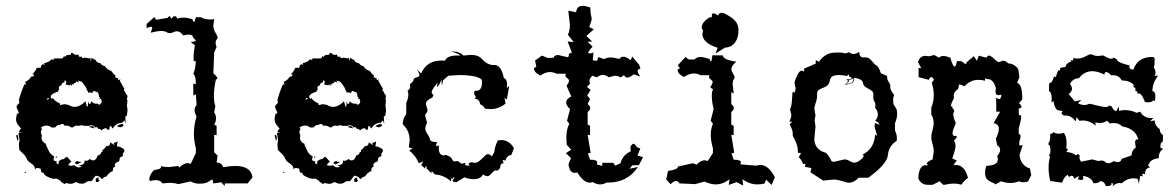

<svg xmlns="http://www.w3.org/2000/svg" viewBox="-20 -629 4039 660"><path d="M202.6 4.4 189 -4.9Q188 -9.3 186 -9.3L184.1 -8.8Q179.2 -15.1 170.9 -15.1L164.1 -14.2Q146 -18.1 133.3 -27.8Q130.9 -36.1 125 -36.1L122.6 -35.6L119.6 -49.3L108.9 -51.8Q103 -51.8 100.6 -46.4Q99.6 -55.2 95.9 -59.6Q92.3 -64 87.6 -67.1Q83 -70.3 78.6 -73.7Q74.2 -77.1 71.8 -83.5Q69.3 -89.8 65.2 -94.7Q61 -99.6 56.9 -103.5Q52.7 -107.4 49.6 -110.4Q46.4 -113.3 46.4 -115.2L44.9 -133.3L47.4 -147.9L43.5 -169.4L44.9 -172.4L56.2 -173.3L44.9 -174.8Q48.3 -185.5 52.7 -185.5Q50.3 -189.9 47.4 -193.1Q44.4 -196.3 41.7 -200Q39.1 -203.6 37.1 -208.5Q35.2 -213.4 35.2 -220.7L38.1 -237.8Q44.4 -237.8 44.4 -241.7Q44.4 -244.6 40.8 -250.7Q37.1 -256.8 37.1 -261.2Q37.1 -267.1 41.7 -270.3Q46.4 -273.4 46.4 -278.8L44.9 -284.7Q51.8 -312 64.5 -340.3L67.4 -336.9L68.8 -339.8L66.4 -347.7Q79.1 -352.1 87.9 -366.2H94.2L97.2 -372.6L95.7 -374L89.8 -372.1Q102.5 -384.8 106.4 -396H119.6Q121.1 -399.9 122.3 -403.8Q123.5 -407.7 127.9 -407.7L133.3 -406.7L131.8 -412.1Q147.5 -414.1 157.2 -425.3L164.1 -422.9L165.5 -428.2H194.8L200.2 -436L204.1 -433.6L208 -439L224.1 -441.4V-446.8L229.5 -447.3Q234.9 -440.4 242.2 -440.4L249.5 -441.4L252.4 -433.6L260.3 -434.6L263.2 -429.2L272.9 -430.7L287.1 -428.2L291 -430.7L291.5 -417.5L295.4 -430.7Q300.8 -425.3 308.6 -422.9Q313 -412.6 324.7 -412.1Q330.1 -403.3 340.8 -401.4Q348.1 -389.2 362.3 -385.3L372.1 -373Q377 -371.6 377 -368.2L375.5 -363.8L386.2 -359.9L385.7 -356.9Q385.7 -354 388.2 -354L394.5 -356L391.6 -351.6L407.7 -323.7L405.3 -318.4L409.2 -315.4Q411.6 -307.6 418.5 -299.3L416.5 -289.6L418.5 -278.3L416 -276.9L418 -272.5L416 -268.6L418.5 -251.5L416 -231.4L410.6 -228.5L412.1 -202.6L407.7 -215.3L399.9 -207Q378.9 -206.5 367.7 -187Q361.8 -196.3 358.9 -196.3Q356.4 -196.3 356.4 -184.6L349.6 -181.6Q349.6 -188 342.8 -188Q335.9 -188 328.6 -180.2Q326.2 -186 320.3 -186L317.9 -185.5Q315.9 -191.9 311.5 -191.9L307.1 -190.9Q301.3 -198.7 293.5 -198.7L284.7 -196.3H270L261.2 -198.7L251 -196.3L245.1 -197.3Q237.3 -197.3 229.5 -190.9H225.6Q216.3 -197.3 208 -197.3L202.6 -196.3Q198.7 -203.1 193.8 -203.1L183.6 -199.2Q174.8 -199.2 169.4 -190.9H157.2Q149.4 -197.3 139.6 -197.3Q130.4 -197.3 121.1 -190.9L124 -184.6Q120.6 -179.7 120.6 -174.8Q120.6 -168.9 124 -164.1L122.6 -155.8Q122.6 -141.1 140.1 -133.3L137.2 -132.3Q141.1 -125.5 143.3 -119.9Q145.5 -114.3 148.2 -109.1Q150.9 -104 155 -99.6Q159.2 -95.2 166.5 -90.8L164.1 -81.5Q164.1 -74.7 174.8 -74.7L174.3 -70.3Q174.3 -65.4 177.2 -65.4L180.2 -66.4L181.6 -61V-73.2Q188 -82.5 202.6 -82.5L200.2 -85.4Q206.1 -86.4 209.5 -90.8L225.6 -73.2Q216.3 -66.9 214.8 -61L225.1 -59.1L236.3 -61Q242.2 -53.7 251.5 -53.7L261.7 -55.7L250.5 -60.5Q270.5 -62 270.5 -73.2L270 -77.1L275.9 -76.2Q282.7 -76.2 288.6 -82.5Q294.9 -77.6 300.3 -77.6Q310.1 -77.6 315.9 -94.2Q327.1 -98.1 327.1 -103L326.7 -105Q332.5 -105.5 332.5 -109.9L332 -112.8Q339.4 -117.2 345.2 -126.5Q358.9 -126.5 358.9 -139.6L374 -129.9L370.6 -136.7L384.3 -142.6L381.8 -125L385.3 -125.5Q389.6 -125.5 397.5 -121.6Q407.7 -116.7 407.7 -111.3Q407.7 -107.4 404.8 -104.5Q401.9 -101.6 401.9 -97.7L402.8 -92.8L392.1 -87.4L389.6 -74.2Q374.5 -70.3 374.5 -61.5L376 -55.7Q368.2 -54.2 368.2 -46.9L367.7 -41Q355 -36.6 346.2 -22.5Q337.4 -21.5 332.5 -14.2H328.6Q322.3 -24.9 308.6 -24.9Q306.6 -22.9 304.7 -20Q295.9 -5.9 292 -5.9L285.6 -6.3Q280.3 -6.3 275.1 -2Q270 2.4 261.7 2.4L253.9 2L240.2 -3.4Q232.4 2.9 221.2 2.9L205.6 0ZM278.8 -261.7 281.7 -264.2 283.2 -280.8Q285.6 -271 288.1 -271Q291 -271 293.9 -280.8Q301.3 -272.5 310.5 -272.5L315.4 -272.9L320.8 -268.6Q329.6 -272.9 329.6 -279.8Q329.6 -285.2 326.2 -290L320.8 -288.6L324.2 -294.4L320.3 -295.9Q319.8 -303.7 318.6 -307.1Q317.4 -310.5 315.4 -311.8Q313.5 -313 310.5 -313.5Q307.6 -314 303.2 -316.9Q298.3 -314.5 297.9 -309.1Q294.4 -311 285.2 -311.5L282.7 -309.6L281.7 -315.9Q278.3 -318.4 278.1 -321.5Q277.8 -324.7 274.7 -329.8Q271.5 -335 267.6 -340.1Q263.7 -345.2 259.3 -349.1L247.1 -351.6L252.4 -344.2L241.7 -349.1L239.3 -343.8Q233.4 -343.8 231.9 -337.9L229 -339.8Q226.6 -339.8 226.6 -332Q224.6 -338.4 222.7 -338.4Q220.7 -338.4 220.2 -335.4L205.6 -338.4L208 -346.2Q208 -351.1 201.7 -353V-346.2Q190.9 -344.2 190.9 -335.4Q182.1 -334 182.1 -326.2L184.1 -321.3Q180.2 -320.3 180.2 -314.5Q154.3 -306.2 154.3 -296.4Q154.3 -292 158.7 -288.6L161.1 -292.5Q171.4 -278.3 184.6 -274.9L187.5 -267.6L200.7 -271L214.8 -268.6Q226.1 -261.7 236.3 -261.7Q254.9 -261.7 273.9 -280.8ZM141.1 -286.1 149.9 -289.1 144 -293ZM392.6 -191.4Q387.7 -191.4 382.3 -195.3Q387.2 -201.2 400.9 -203.1L405.3 -198.2Q399.4 -191.4 392.6 -191.4ZM305.2 -187.5 286.1 -192.4Q291 -195.8 295.4 -195.8Q301.3 -195.8 305.2 -187.5ZM41 -145.5Q39.1 -145.5 36.6 -159.2L34.7 -162.6L39.1 -165.5Q41 -165.5 42.5 -157.7L43 -151.9Q43 -147.9 41 -145.5ZM170.9 -86.4 173.3 -93.3 175.8 -87.9ZM244.6 -64Q237.8 -66.4 237.8 -69.3Q237.8 -72.3 247.6 -76.2L250 -72.8H259.3Q259.3 -70.3 244.6 -64ZM67.4 -33.7 63.5 -37.1 69.3 -38.6ZM316.9 -3.4H310.1L308.6 -13.2L315.4 -18.6H319.3L318.4 -14.6Q318.4 -11.2 322.3 -8.8Z M752 10.3 740.7 -2.4 713.4 1.5 710.4 -12.7 690.4 -1Q680.2 2.4 665.5 2.4Q647.9 2.4 635.7 -5.4L592.8 3.9Q578.6 -0.5 562 -0.5L538.6 1.5Q531.2 -9.8 516.1 -9.8Q504.4 -9.8 497.1 -6.3L492.7 -12.2Q495.1 -30.3 509.8 -44.9Q533.7 -46.4 533.7 -55.7L533.2 -58.1Q543.5 -54.7 561 -54.7L592.8 -58.6L596.7 -53.2Q611.8 -68.4 625.5 -68.4L635.7 -65.9L653.3 -103V-119.1Q646.5 -146.5 646.5 -167.5Q646.5 -200.7 655.8 -228.5Q648.9 -241.2 648.9 -251Q648.9 -259.8 655.8 -268.1L653.3 -305.2L644.5 -300.3V-341.8L653.3 -339.8Q653.3 -369.1 644.5 -374.5Q651.9 -392.6 653.3 -418.9L646 -418.5L645.5 -431.2Q645.5 -450.7 649.9 -473.6L635.3 -484.9Q652.8 -485.4 652.8 -489.7Q652.8 -490.7 647.2 -496.3Q641.6 -502 641.6 -507.3Q634.3 -510.3 626.5 -510.3L609.9 -507.3Q599.6 -521.5 588.4 -521.5Q582 -521.5 575.9 -518.3Q569.8 -515.1 564 -515.1Q557.1 -515.1 551.5 -518.8Q545.9 -522.5 534.2 -522.5Q520.5 -522.5 498 -516.6L503.4 -531.7Q503.4 -537.1 498 -537.1L483.9 -532.7V-546.4L510.3 -570.3L516.6 -561L555.7 -567.4L562.5 -574.2L569.8 -564.9L576.2 -572.8H585L589.8 -564.9Q597.2 -568.4 611.8 -568.4Q622.6 -568.4 641.6 -563Q643.6 -553.7 647 -553.7Q649.4 -553.7 653.3 -569.8H670.4Q684.1 -562 703.1 -562L716.3 -563L713.4 -542Q713.4 -528.8 720.7 -516.6Q728 -504.4 728 -500Q728 -495.6 724.6 -492.7Q721.2 -489.7 721.2 -482.9Q721.2 -474.1 724.6 -467.8L716.3 -449.2L713.4 -377Q727.1 -365.2 727.1 -359.9Q727.1 -356.4 722.2 -356Q715.3 -324.7 715.3 -301.3Q715.3 -277.3 720.2 -264.6L716.3 -242.2Q722.7 -232.9 722.7 -222.2Q722.7 -211.4 716.3 -200.7L724.6 -196.8V-164.1L716.3 -166V-105.5L728 -94.2L724.6 -70.3Q742.2 -70.3 747.6 -54.2Q771 -58.6 789.1 -58.6Q842.3 -58.6 848.1 -19.5L831.1 1.5H753.4Z M1091.3 4.4 1077.6 -4.9Q1076.7 -9.3 1074.7 -9.3L1072.8 -8.8Q1067.9 -15.1 1059.6 -15.1L1052.7 -14.2Q1034.7 -18.1 1022 -27.8Q1019.5 -36.1 1013.7 -36.1L1011.2 -35.6L1008.3 -49.3L997.6 -51.8Q991.7 -51.8 989.3 -46.4Q988.3 -55.2 984.6 -59.6Q981 -64 976.3 -67.1Q971.7 -70.3 967.3 -73.7Q962.9 -77.1 960.4 -83.5Q958 -89.8 953.9 -94.7Q949.7 -99.6 945.6 -103.5Q941.4 -107.4 938.2 -110.4Q935.1 -113.3 935.1 -115.2L933.6 -133.3L936 -147.9L932.1 -169.4L933.6 -172.4L944.8 -173.3L933.6 -174.8Q937 -185.5 941.4 -185.5Q939 -189.9 936 -193.1Q933.1 -196.3 930.4 -200Q927.7 -203.6 925.8 -208.5Q923.8 -213.4 923.8 -220.7L926.8 -237.8Q933.1 -237.8 933.1 -241.7Q933.1 -244.6 929.4 -250.7Q925.8 -256.8 925.8 -261.2Q925.8 -267.1 930.4 -270.3Q935.1 -273.4 935.1 -278.8L933.6 -284.7Q940.4 -312 953.1 -340.3L956.1 -336.9L957.5 -339.8L955.1 -347.7Q967.8 -352.1 976.6 -366.2H982.9L985.8 -372.6L984.4 -374L978.5 -372.1Q991.2 -384.8 995.1 -396H1008.3Q1009.8 -399.9 1011 -403.8Q1012.2 -407.7 1016.6 -407.7L1022 -406.7L1020.5 -412.1Q1036.1 -414.1 1045.9 -425.3L1052.7 -422.9L1054.2 -428.2H1083.5L1088.9 -436L1092.8 -433.6L1096.7 -439L1112.8 -441.4V-446.8L1118.2 -447.3Q1123.5 -440.4 1130.9 -440.4L1138.2 -441.4L1141.1 -433.6L1148.9 -434.6L1151.9 -429.2L1161.6 -430.7L1175.8 -428.2L1179.7 -430.7L1180.2 -417.5L1184.1 -430.7Q1189.5 -425.3 1197.3 -422.9Q1201.7 -412.6 1213.4 -412.1Q1218.8 -403.3 1229.5 -401.4Q1236.8 -389.2 1251 -385.3L1260.7 -373Q1265.6 -371.6 1265.6 -368.2L1264.2 -363.8L1274.9 -359.9L1274.4 -356.9Q1274.4 -354 1276.9 -354L1283.2 -356L1280.3 -351.6L1296.4 -323.7L1293.9 -318.4L1297.9 -315.4Q1300.3 -307.6 1307.1 -299.3L1305.2 -289.6L1307.1 -278.3L1304.7 -276.9L1306.6 -272.5L1304.7 -268.6L1307.1 -251.5L1304.7 -231.4L1299.3 -228.5L1300.8 -202.6L1296.4 -215.3L1288.6 -207Q1267.6 -206.5 1256.3 -187Q1250.5 -196.3 1247.6 -196.3Q1245.1 -196.3 1245.1 -184.6L1238.3 -181.6Q1238.3 -188 1231.4 -188Q1224.6 -188 1217.3 -180.2Q1214.8 -186 1209 -186L1206.5 -185.5Q1204.6 -191.9 1200.2 -191.9L1195.8 -190.9Q1189.9 -198.7 1182.1 -198.7L1173.3 -196.3H1158.7L1149.9 -198.7L1139.6 -196.3L1133.8 -197.3Q1126 -197.3 1118.2 -190.9H1114.3Q1105 -197.3 1096.7 -197.3L1091.3 -196.3Q1087.4 -203.1 1082.5 -203.1L1072.3 -199.2Q1063.5 -199.2 1058.1 -190.9H1045.9Q1038.1 -197.3 1028.3 -197.3Q1019 -197.3 1009.8 -190.9L1012.7 -184.6Q1009.3 -179.7 1009.3 -174.8Q1009.3 -168.9 1012.7 -164.1L1011.2 -155.8Q1011.2 -141.1 1028.8 -133.3L1025.9 -132.3Q1029.8 -125.5 1032 -119.9Q1034.2 -114.3 1036.9 -109.1Q1039.6 -104 1043.7 -99.6Q1047.9 -95.2 1055.2 -90.8L1052.7 -81.5Q1052.7 -74.7 1063.5 -74.7L1063 -70.3Q1063 -65.4 1065.9 -65.4L1068.8 -66.4L1070.3 -61V-73.2Q1076.7 -82.5 1091.3 -82.5L1088.9 -85.4Q1094.7 -86.4 1098.1 -90.8L1114.3 -73.2Q1105 -66.9 1103.5 -61L1113.8 -59.1L1125 -61Q1130.9 -53.7 1140.1 -53.7L1150.4 -55.7L1139.2 -60.5Q1159.2 -62 1159.2 -73.2L1158.7 -77.1L1164.6 -76.2Q1171.4 -76.2 1177.2 -82.5Q1183.6 -77.6 1189 -77.6Q1198.7 -77.6 1204.6 -94.2Q1215.8 -98.1 1215.8 -103L1215.3 -105Q1221.2 -105.5 1221.2 -109.9L1220.7 -112.8Q1228 -117.2 1233.9 -126.5Q1247.6 -126.5 1247.6 -139.6L1262.7 -129.9L1259.3 -136.7L1272.9 -142.6L1270.5 -125L1273.9 -125.5Q1278.3 -125.5 1286.1 -121.6Q1296.4 -116.7 1296.4 -111.3Q1296.4 -107.4 1293.5 -104.5Q1290.5 -101.6 1290.5 -97.7L1291.5 -92.8L1280.8 -87.4L1278.3 -74.2Q1263.2 -70.3 1263.2 -61.5L1264.6 -55.7Q1256.8 -54.2 1256.8 -46.9L1256.3 -41Q1243.7 -36.6 1234.9 -22.5Q1226.1 -21.5 1221.2 -14.2H1217.3Q1210.9 -24.9 1197.3 -24.9Q1195.3 -22.9 1193.4 -20Q1184.6 -5.9 1180.7 -5.9L1174.3 -6.3Q1168.9 -6.3 1163.8 -2Q1158.7 2.4 1150.4 2.4L1142.6 2L1128.9 -3.4Q1121.1 2.9 1109.9 2.9L1094.2 0ZM1167.5 -261.7 1170.4 -264.2 1171.9 -280.8Q1174.3 -271 1176.8 -271Q1179.7 -271 1182.6 -280.8Q1189.9 -272.5 1199.2 -272.5L1204.1 -272.9L1209.5 -268.6Q1218.3 -272.9 1218.3 -279.8Q1218.3 -285.2 1214.8 -290L1209.5 -288.6L1212.9 -294.4L1209 -295.9Q1208.5 -303.7 1207.3 -307.1Q1206.1 -310.5 1204.1 -311.8Q1202.1 -313 1199.2 -313.5Q1196.3 -314 1191.9 -316.9Q1187 -314.5 1186.5 -309.1Q1183.1 -311 1173.8 -311.5L1171.4 -309.6L1170.4 -315.9Q1167 -318.4 1166.7 -321.5Q1166.5 -324.7 1163.3 -329.8Q1160.2 -335 1156.2 -340.1Q1152.3 -345.2 1147.9 -349.1L1135.7 -351.6L1141.1 -344.2L1130.4 -349.1L1127.9 -343.8Q1122.1 -343.8 1120.6 -337.9L1117.7 -339.8Q1115.2 -339.8 1115.2 -332Q1113.3 -338.4 1111.3 -338.4Q1109.4 -338.4 1108.9 -335.4L1094.2 -338.4L1096.7 -346.2Q1096.7 -351.1 1090.3 -353V-346.2Q1079.6 -344.2 1079.6 -335.4Q1070.8 -334 1070.8 -326.2L1072.8 -321.3Q1068.8 -320.3 1068.8 -314.5Q1043 -306.2 1043 -296.4Q1043 -292 1047.4 -288.6L1049.8 -292.5Q1060.1 -278.3 1073.2 -274.9L1076.2 -267.6L1089.4 -271L1103.5 -268.6Q1114.7 -261.7 1125 -261.7Q1143.6 -261.7 1162.6 -280.8ZM1029.8 -286.1 1038.6 -289.1 1032.7 -293ZM1281.2 -191.4Q1276.4 -191.4 1271 -195.3Q1275.9 -201.2 1289.6 -203.1L1293.9 -198.2Q1288.1 -191.4 1281.2 -191.4ZM1193.8 -187.5 1174.8 -192.4Q1179.7 -195.8 1184.1 -195.8Q1189.9 -195.8 1193.8 -187.5ZM929.7 -145.5Q927.7 -145.5 925.3 -159.2L923.3 -162.6L927.7 -165.5Q929.7 -165.5 931.2 -157.7L931.6 -151.9Q931.6 -147.9 929.7 -145.5ZM1059.6 -86.4 1062 -93.3 1064.5 -87.9ZM1133.3 -64Q1126.5 -66.4 1126.5 -69.3Q1126.5 -72.3 1136.2 -76.2L1138.7 -72.8H1147.9Q1147.9 -70.3 1133.3 -64ZM956.1 -33.7 952.1 -37.1 958 -38.6ZM1205.6 -3.4H1198.7L1197.3 -13.2L1204.1 -18.6H1208L1207 -14.6Q1207 -11.2 1210.9 -8.8Z M1548.3 -2.4Q1536.1 -2.9 1536.1 -8.3Q1536.1 -11.2 1542 -16.6Q1541.5 -21 1540.5 -21Q1540 -21 1539.6 -20Q1537.6 -16.1 1533.7 -13.2Q1532.2 -16.1 1531.2 -16.1Q1530.3 -16.1 1530.3 -12.2L1531.2 -4.9Q1505.4 -27.8 1474.6 -29.3L1464.4 -41L1462.9 -33.7L1446.3 -50.3V-59.6L1439.9 -50.8L1427.7 -62L1435.1 -74.2L1419.4 -67.9Q1410.6 -92.3 1386.7 -111.8L1398.4 -118.2L1385.3 -122.6L1388.2 -147Q1388.2 -179.7 1364.3 -201.7Q1364.3 -221.2 1376.5 -236.3V-274.9Q1383.8 -292.5 1383.8 -304.7Q1383.8 -311.5 1380.9 -316.9Q1390.1 -323.2 1390.1 -330.1L1388.7 -336.9Q1388.7 -339.8 1394.8 -344.5Q1400.9 -349.1 1401.4 -354.7Q1401.9 -360.4 1411.9 -363Q1421.9 -365.7 1421.9 -369.6Q1421.9 -377 1412.6 -390.6L1427.7 -376.5Q1446.8 -420.9 1497.1 -420.9L1509.3 -420.4Q1516.6 -436 1542 -438H1561.5Q1559.6 -443.8 1530.8 -452.1H1534.2Q1560.5 -452.1 1573.2 -438L1597.7 -440.4Q1624.5 -440.4 1637.2 -425.8Q1655.3 -405.3 1678.2 -405.3L1679.2 -405.8Q1703.1 -405.8 1711.9 -360.8Q1723.1 -356.9 1723.1 -338.4L1722.2 -326.2L1730.5 -334L1722.2 -286.1L1714.4 -293.5L1717.8 -272.9Q1694.8 -253.9 1664.6 -253.9L1646.5 -255.4Q1644 -265.1 1629.9 -271Q1629.9 -287.1 1610.4 -290.5L1616.2 -293.9L1609.4 -307.1L1611.8 -317.4L1616.7 -316.9Q1636.7 -316.9 1636.7 -345.2V-350.6Q1636.7 -361.3 1607.4 -367.2Q1584.5 -371.1 1561 -371.1L1521.5 -368.7L1503.4 -353.5L1499 -334.5L1497.1 -355.5Q1489.7 -332.5 1481.4 -329.6L1484.9 -344.7Q1463.9 -322.3 1463.9 -311Q1463.9 -305.7 1470.7 -303.2L1466.3 -293.9Q1443.8 -283.7 1443.8 -272L1449.7 -251Q1449.7 -244.1 1445.6 -240.5Q1441.4 -236.8 1441.4 -230L1448.2 -207.5Q1441.9 -195.3 1441.9 -186Q1441.9 -178.7 1449.5 -168Q1457 -157.2 1457.5 -151.4Q1458 -140.6 1482.9 -140.6L1478.5 -130.9Q1478.5 -127.4 1482.4 -127.4L1488.8 -128.9L1488.3 -120.1Q1488.3 -94.7 1506.8 -94.7L1510.7 -96.7Q1519 -94.7 1524.4 -91.6Q1529.8 -88.4 1532.2 -84.5Q1534.7 -80.6 1536.6 -77.4Q1538.6 -74.2 1541.5 -74.2Q1544.4 -74.2 1551.3 -75.2Q1554.7 -75.2 1556.6 -73.7Q1558.6 -72.3 1562 -69.3Q1565.4 -66.4 1568.8 -66.4L1581.1 -69.3L1578.6 -64Q1578.6 -59.6 1588.9 -59.6L1595.2 -60.1Q1590.8 -63 1590.8 -65.4Q1590.8 -69.3 1601.6 -71.3L1611.8 -69.3Q1619.1 -69.3 1625.5 -74Q1631.8 -78.6 1637.5 -84.2Q1643.1 -89.8 1647.9 -94.5Q1652.8 -99.1 1657.7 -99.1Q1664.1 -99.1 1670.4 -91.3L1679.2 -106Q1680.2 -124 1691.4 -146.5L1702.6 -147.5Q1731 -147.5 1746.6 -119.6L1737.8 -96.7Q1721.2 -93.8 1717.8 -77.1L1707.5 -79.1L1711.4 -67.9Q1699.2 -67.9 1699.2 -51.8L1691.4 -42.5L1685.5 -43.5Q1678.7 -43.5 1670.2 -33.4Q1661.6 -23.4 1655.8 -23.4Q1648.9 -23.4 1640.1 -29.3Q1631.8 -13.2 1609.9 -13.2Q1589.8 -13.2 1576.7 -19.5Z M2042.5 4.9Q2030.3 4.9 2018.1 -2.9L2008.3 -1Q1985.8 -1 1964.8 -36.1L1956.1 -34.7Q1937.5 -34.7 1934.1 -65.4L1942.9 -85.4L1925.3 -102.5L1943.4 -114.3L1928.2 -131.3L1926.8 -155.3Q1926.8 -184.6 1937 -203.6L1929.2 -213.9L1939.5 -253.9Q1926.3 -266.1 1926.3 -277.3Q1926.3 -289.1 1943.8 -297.4L1927.7 -333.5Q1936 -346.2 1936 -352.1Q1936 -356 1929.7 -360.6Q1923.3 -365.2 1923.3 -369.1L1925.3 -375.5H1893.6Q1881.8 -381.3 1870.6 -381.3Q1854 -381.3 1837.4 -369.1Q1815.9 -380.4 1815.9 -392.1L1816.4 -396L1823.7 -398.9L1819.3 -420.9L1842.8 -438L1862.8 -429.7L1883.3 -430.7Q1885.3 -439.9 1898.9 -439.9L1929.7 -432.6Q1935.5 -432.6 1935.5 -439.5L1935.1 -443.8L1945.8 -448.2L1931.2 -486.3L1952.1 -484.4L1932.1 -509.8Q1939 -522.5 1939 -543.9L1933.6 -592.3L1960.4 -586.9Q1962.4 -608.9 1982.9 -608.9Q1993.7 -608.9 2009.3 -603Q2009.3 -584.5 2011.5 -577.1Q2013.7 -569.8 2013.7 -563Q2013.7 -557.1 2005.4 -536.1L2021 -528.3L1995.6 -505.4L2015.6 -486.3L2000 -485.4L2017.1 -468.8Q2002.4 -453.1 2002.4 -448.2Q2002.4 -445.3 2006.8 -445.3Q2013.7 -445.3 2020 -448.7L2017.6 -421.9L2032.7 -419.9L2036.1 -433.1L2056.2 -425.8Q2066.9 -431.6 2080.6 -431.6Q2088.9 -431.6 2109.4 -426.3Q2114.3 -434.1 2122.6 -434.1Q2132.8 -434.1 2147.9 -421.9L2153.3 -434.6L2177.2 -406.2L2181.6 -392.6Q2171.9 -391.6 2171.9 -385.3Q2171.9 -377.9 2181.2 -365.7L2158.7 -373.5Q2144.5 -362.3 2135.7 -362.3Q2128.4 -362.3 2125.5 -371.1L2113.8 -362.8Q2103.5 -368.7 2092.8 -368.7L2072.8 -363.3Q2061.5 -371.6 2052.2 -371.6Q2043 -371.6 2031.7 -363.3L2016.1 -368.7Q2005.9 -358.9 2005.9 -350.1L2008.3 -341.3L1997.6 -330.6L2010.3 -319.8L1998.5 -300.8L2008.3 -288.6L2000 -271.5Q2008.8 -264.2 2008.8 -257.3Q2008.8 -250.5 2000 -244.1V-200.7L2008.3 -196.8V-164.1L2000 -166L2010.3 -104L2001 -101.6L2008.3 -80.1Q2033.2 -80.1 2033.2 -70.8L2031.2 -64L2050.3 -58.6V-69.3H2087.9L2095.2 -59.6L2112.8 -67.9Q2121.6 -98.1 2147.9 -108.4L2147.5 -124.5Q2152.3 -134.8 2157.7 -134.8Q2162.6 -134.8 2169.4 -123L2181.2 -118.7L2171.4 -94.7L2190.4 -88.4L2176.3 -61.5L2153.3 -60.5L2144 -48.8L2172.9 -55.2Q2137.7 -1.5 2070.8 -1.5H2064.9Q2054.2 4.9 2042.5 4.9Z M2534.7 8.8 2511.7 -2.9 2484.9 6.8 2487.8 -12.7Q2464.8 4.9 2439.5 4.9Q2423.8 4.9 2401.4 -4.9L2370.1 3.9L2315.9 1.5Q2310.5 -6.8 2303.7 -6.8Q2295.4 -6.8 2285.2 4.4L2270 -12.2L2276.4 -41.5Q2310.5 -45.9 2310.5 -56.6L2362.3 -67.9L2374 -63Q2389.2 -78.1 2402.8 -78.1L2413.1 -75.7L2430.7 -103V-119.1Q2423.3 -144.5 2423.3 -165.5Q2423.3 -186.5 2430.7 -203.6L2422.9 -213.9L2433.1 -253.9Q2426.8 -279.3 2426.8 -299.8Q2426.8 -314.5 2431.2 -321.8L2421.4 -328.6Q2429.7 -341.3 2429.7 -347.2Q2429.7 -351.1 2423.3 -355.7Q2417 -360.4 2417 -364.3L2418.9 -370.6H2387.2Q2377.4 -376.5 2366.2 -376.5Q2349.1 -376.5 2331.1 -364.3Q2309.6 -375.5 2309.6 -387.2L2310.1 -391.1L2317.4 -394L2310.1 -404.8L2336.4 -433.1L2346.7 -424.8L2367.2 -424.3Q2374.5 -433.1 2388.7 -433.1Q2397.5 -433.1 2418.9 -426.3Q2421.4 -418 2423.3 -418Q2426.8 -418 2428.7 -439L2464.8 -438.5Q2466.3 -422.9 2511.2 -417Q2494.1 -402.8 2494.1 -391.1Q2494.1 -385.7 2499.8 -376.2Q2505.4 -366.7 2505.4 -363.3Q2505.4 -360.8 2502 -355.7Q2498.5 -350.6 2498.5 -339.8L2502 -307.1L2493.7 -312.5V-271.5Q2502.4 -264.2 2502.4 -257.3Q2502.4 -250.5 2493.7 -244.1V-200.7L2502 -196.8V-164.1L2493.7 -166L2503.9 -104L2494.6 -101.6L2502 -80.1Q2526.9 -80.1 2526.9 -70.8L2524.9 -64L2579.1 -59.6L2593.3 -62Q2622.1 -62 2643.6 -19.5L2632.3 6.8L2613.3 -11.7L2608.4 1.5Q2598.6 4.9 2583.5 4.9Q2557.1 4.9 2532.2 -12.7ZM2439.5 -444.8 2446.8 -464.8Q2394.5 -481 2394.5 -512.7L2396.5 -525.9Q2392.1 -528.8 2392.1 -534.2Q2392.1 -547.4 2406.2 -560.1Q2417 -569.8 2421.9 -569.8L2424.3 -569.3Q2427.2 -569.3 2427.2 -574.2L2426.8 -578.1Q2426.8 -583 2432.6 -583Q2438 -583 2442.1 -579.6Q2446.3 -576.2 2447.3 -576.2Q2448.2 -576.2 2449.2 -577.6Q2452.6 -585 2460.4 -585L2466.8 -584.5Q2496.1 -570.3 2507.3 -557.1Q2518.6 -543.9 2518.6 -525.4Q2518.6 -500.5 2507.8 -484.4Q2495.1 -466.3 2472.2 -465.3Z M2897.9 -1Q2892.6 -1 2887.2 -2.7Q2881.8 -4.4 2875.5 -6.3Q2869.1 -8.3 2861.8 -10Q2854.5 -11.7 2845.2 -11.7L2809.6 -8.3L2765.6 -37.1L2769.5 -51.3L2746.6 -55.7L2748.5 -62.5Q2748.5 -65.9 2745.1 -65.9L2740.2 -64.9Q2737.3 -77.6 2725.6 -88.9L2733.9 -103L2722.7 -104Q2722.7 -120.1 2719.7 -129.9Q2715.3 -143.6 2707.5 -157.7Q2704.6 -162.6 2704.6 -167L2705.1 -170.9Q2705.1 -181.2 2694.3 -202.1L2703.1 -210L2693.4 -211.4Q2700.2 -224.1 2700.2 -233.9L2695.8 -252.9Q2695.8 -254.4 2696.8 -255.6Q2697.8 -256.8 2698.7 -260.3Q2699.7 -263.7 2700.9 -270.3Q2702.1 -276.9 2702.6 -289.6Q2703.6 -314 2706.1 -314L2710 -310.1Q2710.9 -310.1 2712.9 -314.9Q2714.8 -319.8 2714.8 -326.7L2710.9 -344.2Q2713.9 -357.9 2721.2 -372.1Q2728.5 -386.2 2736.3 -386.2Q2740.2 -386.2 2744.1 -382.3V-393.1L2784.2 -410.6V-422.4L2794.9 -416.5Q2814.5 -443.4 2839.8 -447.3L2859.4 -448.7Q2877.4 -448.7 2886.2 -445.3L2898.9 -449.7Q2905.3 -443.4 2914.1 -443.4Q2922.4 -443.4 2933.6 -450.7Q2933.6 -431.6 2947.8 -431.6L2952.6 -432.1Q2960.9 -432.1 2966.3 -429.2Q2973.1 -424.8 2982.9 -412.6Q2986.3 -407.7 2991.2 -404.8Q3001 -400.4 3007.8 -377.4L3029.3 -367.7Q3029.3 -354.5 3034.9 -347.4Q3040.5 -340.3 3040.5 -335L3040 -330.1Q3040 -319.3 3053.7 -302.7L3050.3 -291.5L3050.8 -272L3062.5 -252.4L3064 -238.8Q3064 -222.2 3056.6 -205.6V-180.2Q3063 -168 3063 -152.8L3062.5 -145Q3035.2 -127.4 3032.2 -96.2Q3029.3 -64.9 2964.8 -18.1H2931.6Q2916 -1 2897.9 -1ZM2916 -69.8Q2925.8 -69.8 2937.3 -78.9Q2948.7 -87.9 2948.7 -93.3Q2948.7 -96.2 2945.3 -98.1Q2984.9 -116.7 2988.3 -166.5L2995.6 -161.6L2986.3 -192.9L2987.3 -206.5L3003.4 -199.7Q2999 -210.4 2988.3 -213.4Q2997.6 -224.1 2997.6 -235.8Q2997.6 -247.6 2988.3 -258.3L2989.3 -267.1Q2989.3 -275.4 2985.6 -280.3Q2981.9 -285.2 2981.9 -294.9L2982.4 -304.7Q2982.4 -312 2977.3 -316.2Q2972.2 -320.3 2965.6 -323.7Q2959 -327.1 2953.4 -331.3Q2947.8 -335.4 2946.8 -343.3Q2944.8 -357.9 2916 -361.8L2916.5 -357.4Q2916.5 -338.4 2882.8 -338.4Q2894.5 -344.2 2894.5 -349.6Q2894.5 -353 2890.1 -356Q2907.2 -357.9 2908.2 -359.9Q2908.2 -362.8 2898.4 -366.7V-373.5L2890.6 -367.7Q2878.9 -371.1 2862.8 -371.1Q2835.9 -371.1 2833 -353.5Q2830.1 -339.4 2822.8 -334.2Q2815.4 -329.1 2807.9 -326.4Q2800.3 -323.7 2794.4 -319.8Q2788.6 -315.9 2788.6 -304.7L2789.1 -304.2Q2789.1 -290 2784.2 -276.1Q2779.3 -262.2 2779.3 -255.9L2783.2 -231.9L2780.3 -215.3L2783.2 -194.8L2779.3 -151.4Q2779.3 -123 2805.2 -108.4Q2816.9 -106 2822.5 -100.1Q2828.1 -94.2 2831.3 -88.1Q2834.5 -82 2837.2 -77.4Q2839.8 -72.8 2846.7 -72.8L2882.8 -81.1Q2891.1 -81.1 2900.9 -75.4Q2910.6 -69.8 2916 -69.8ZM2898.9 -341.3Q2914.1 -344.2 2914.1 -359.9Q2906.7 -355 2895 -354.5L2898.9 -352.1Q2896.5 -344.7 2889.2 -340.3Z M3223.1 6.8 3210 -5.9 3186 6.3H3169.4Q3147 6.3 3136.7 -15.1Q3138.2 -61.5 3163.1 -61.5L3166.5 -59.6L3169.4 -63.5L3165 -64.9Q3165 -73.2 3186 -81.1L3189.9 -110.8Q3189.9 -118.7 3185.5 -134Q3181.2 -149.4 3181.2 -156.7Q3181.2 -167.5 3185.3 -180.9Q3189.5 -194.3 3189.5 -205.6Q3189.5 -221.7 3181.2 -235.8V-258.8Q3189.9 -279.8 3189.9 -303.2Q3189.9 -319.8 3183.1 -344.7L3190.4 -355Q3185.5 -364.3 3181.2 -364.3Q3176.8 -364.3 3172.9 -354.5L3137.7 -363.8V-395.5L3147 -394.5L3135.7 -415Q3141.6 -437 3161.6 -437L3173.3 -435.5L3191.4 -439.9L3208 -430.7Q3212.9 -436.5 3223.1 -436.5Q3232.4 -436.5 3246.6 -430.7Q3255.4 -399.9 3261.7 -399.9Q3265.6 -399.9 3269.5 -418.9H3284.2L3300.3 -407.7L3303.2 -415.5L3327.6 -436L3337.9 -419.9L3344.7 -437.5L3371.1 -430.7Q3374.5 -438 3380.4 -438Q3385.3 -438 3397.2 -426.8Q3409.2 -415.5 3413.6 -415.5L3427.7 -420.4Q3436.5 -420.4 3445.8 -411.1Q3466.3 -410.2 3480 -392.1L3484.4 -364.3L3476.1 -344.2Q3494.1 -340.8 3494.1 -287.1L3482.9 -274.9Q3491.2 -266.6 3491.2 -262.2Q3491.2 -256.8 3481.9 -256.3L3482.4 -232.9L3485.8 -233.9Q3490.2 -233.9 3490.2 -225.6Q3490.2 -217.8 3481.9 -187V-168.5Q3488.3 -168 3488.3 -160.6Q3488.3 -154.3 3483.9 -142.6V-128.9L3495.6 -129.9L3484.4 -96.2Q3488.8 -59.6 3520.5 -49.8L3524.9 -26.9L3514.2 -5.9Q3507.8 -2.4 3498.5 -2.4Q3489.3 -2.4 3482.9 -5.9Q3468.8 0 3453.6 0Q3438 0 3421.4 -5.9L3400.4 5.4Q3400.4 2 3395 0Q3389.6 -2 3383.3 -5.1Q3377 -8.3 3371.6 -14.9Q3366.2 -21.5 3366.2 -34.7Q3366.2 -49.3 3371.1 -59.1Q3410.2 -60.1 3410.2 -81.5L3408.2 -92.8Q3418 -105.5 3418 -114.3Q3418 -123 3407.7 -129.9L3403.3 -152.3Q3413.6 -172.9 3413.6 -186Q3413.6 -202.6 3395.5 -205.6L3418 -245.1H3404.8L3404.3 -293.5Q3410.6 -288.6 3415 -288.6Q3419.9 -288.6 3419.9 -294.9Q3422.4 -296.9 3422.4 -299.3Q3422.4 -301.3 3420.4 -303.2L3412.6 -301.8Q3401.9 -301.8 3401.9 -314.9L3403.3 -326.2Q3395 -357.4 3374 -357.4Q3370.1 -357.4 3366.7 -360.4L3365.2 -351.1Q3356.9 -354.5 3342.8 -354.5Q3315.4 -354.5 3295.9 -332.5L3277.3 -339.4L3273.4 -322.8Q3258.3 -313.5 3258.3 -299.3L3259.3 -291.5Q3248.5 -272 3248.5 -263.2H3254.4Q3252.9 -260.3 3252.9 -258.8Q3252.9 -257.8 3254.2 -257.1Q3255.4 -256.3 3257.1 -254.9Q3258.8 -253.4 3258.8 -250Q3260.3 -247.6 3260.3 -245.6Q3260.3 -244.1 3258.5 -242.7Q3256.8 -241.2 3256.8 -237.8Q3256.8 -225.1 3265.6 -205.6Q3254.4 -180.2 3254.4 -171.9Q3254.4 -161.6 3261.2 -161.6L3265.1 -162.1L3270 -158.7L3259.3 -145Q3264.6 -138.2 3264.6 -127.4Q3264.6 -115.2 3253.4 -84.5L3269 -77.1L3256.8 -61L3261.7 -62.5Q3262.7 -60.5 3263.7 -60.5Q3264.6 -60.5 3266.1 -62Q3295.4 -62 3307.6 -17.6Q3294.9 -8.8 3284.2 5.9Q3271.5 2 3261.7 2Q3244.6 2 3223.1 6.8Z M3804.2 11.2 3806.2 4.4Q3806.2 0.5 3801.8 0.5L3799.8 1L3800.8 3.9Q3800.8 10.7 3780.8 10.7Q3778.3 -4.4 3761.7 -6.8Q3758.8 1 3738.3 1Q3733.9 -19.5 3702.6 -24.4L3704.1 -17.1Q3704.1 -10.3 3696.3 -10.3L3685.5 -12.2L3689 -24.4L3672.9 -14.6Q3669.9 -24.9 3664.1 -24.9Q3659.7 -24.9 3654.8 -20.5L3649.4 -28.3Q3637.2 -19 3630.4 -1L3590.3 -6.8Q3584.5 -29.8 3584.5 -51.3Q3584.5 -75.2 3589.4 -89.4L3585.4 -96.7L3590.3 -100.6L3590.8 -112.3Q3590.8 -130.9 3584 -131.8V-137.7Q3590.3 -141.1 3590.3 -168.9Q3597.2 -168.9 3601.1 -174.8Q3609.4 -169.4 3619.1 -169.4Q3630.4 -169.4 3636.7 -172.9Q3646.5 -160.2 3646.5 -135.3L3645.5 -118.2L3651.4 -116.2L3645.5 -106.4Q3662.1 -106.4 3679.2 -95.2L3684.6 -99.6L3691.9 -94.7L3690.4 -88.9Q3690.4 -82 3696.3 -73.2L3734.4 -81.1L3754.9 -75.7L3766.6 -77.1Q3773.4 -77.1 3778.6 -72.5Q3783.7 -67.9 3790.5 -67.9Q3797.9 -67.9 3808.1 -75.2Q3814.5 -71.8 3822.3 -71.8Q3833 -71.8 3835.9 -83L3869.6 -94.7Q3869.6 -111.8 3884.3 -122.1L3881.8 -138.7Q3881.8 -149.9 3889.2 -149.9L3893.1 -149.4Q3883.3 -187 3837.9 -194.3Q3826.2 -206.1 3809.6 -206.1Q3798.8 -206.1 3795.4 -204.1L3785.2 -213.9Q3774.4 -206.1 3759.8 -206.1L3744.6 -208L3747.1 -197.3Q3725.1 -214.8 3702.1 -214.8L3689.9 -213.9L3681.2 -226.1L3676.8 -211.4Q3664.1 -231.9 3642.6 -231.9L3636.7 -231.4L3628.4 -239.3L3632.3 -247.1L3613.8 -251Q3604 -260.7 3601.6 -281.7L3594.7 -276.4L3595.2 -289.1Q3595.2 -312.5 3585.9 -315.4L3586.4 -342.8Q3597.2 -342.8 3603 -366.2L3608.9 -363.8L3617.7 -387.7L3621.6 -386.7Q3624.5 -386.7 3624.5 -391.1L3624 -395.5L3643.1 -399.4Q3645 -413.1 3662.1 -417L3660.6 -422.4L3665.5 -420.9Q3669.4 -420.9 3669.4 -425.8L3668.9 -429.2L3684.6 -427.7Q3698.2 -427.7 3711.2 -435.1Q3724.1 -442.4 3729 -442.4Q3734.4 -442.4 3739.5 -439.5Q3744.6 -436.5 3754.4 -436.5L3772.5 -438.5Q3791 -427.2 3799.8 -427.2Q3805.7 -427.2 3808.1 -431.2L3818.8 -425.3Q3818.8 -414.6 3863.3 -403.8L3861.8 -398.4Q3861.8 -391.1 3876 -389.6Q3890.6 -433.1 3939.5 -433.1Q3947.8 -433.1 3948.5 -429Q3949.2 -424.8 3949.2 -419.4Q3949.2 -404.8 3945.8 -397.5Q3952.1 -388.2 3952.1 -379.4Q3952.1 -373 3948.7 -368.2L3960.9 -369.1Q3941.4 -343.8 3941.4 -315.4Q3951.7 -315.4 3951.7 -297.4L3950.2 -282.2L3943.8 -283.2Q3938.5 -277.3 3927.2 -277.3L3916 -278.3Q3904.3 -308.1 3894.5 -308.1L3890.6 -306.6Q3890.6 -316.4 3882.3 -317.4L3883.3 -323.7Q3883.3 -328.1 3880.9 -328.1L3877.9 -327.1L3876 -338.9Q3860.8 -352.5 3835.9 -352.5Q3826.7 -370.6 3805.2 -370.6L3799.8 -370.1Q3788.6 -381.3 3782.7 -381.3Q3776.9 -381.3 3776.4 -372.6Q3753.4 -384.3 3734.9 -384.3Q3707.5 -384.3 3688.5 -359.9Q3668.5 -359.9 3658.2 -340.8Q3665 -331.1 3665 -324.2Q3665 -314 3653.8 -305.7L3674.8 -280.3L3697.8 -285.6L3685.5 -274.4Q3696.3 -268.1 3707.5 -268.1Q3715.8 -268.1 3725.6 -272.5Q3769 -261.2 3780.3 -261.2Q3791 -261.2 3792 -266.6L3801.8 -262.7Q3808.6 -247.1 3817.4 -247.1L3825.7 -262.7L3827.1 -247.1Q3833.5 -250.5 3846.7 -250.5Q3868.7 -250.5 3887.2 -241.2L3899.4 -245.1Q3911.6 -223.1 3938.5 -223.1L3944.8 -223.6L3933.6 -211.9L3949.2 -215.3Q3949.2 -197.8 3966.8 -184.6Q3966.8 -171.4 3977.5 -165V-143.6L3970.2 -136.2L3968.3 -122.1L3978 -116.7Q3962.9 -107.4 3962.9 -85Q3933.1 -82.5 3926.8 -59.6L3933.6 -53.7Q3916 -51.3 3915.5 -30.3L3905.8 -32.2L3908.7 -22.9L3899.4 -24.4L3894.5 2.4L3890.6 -14.6L3877 -16.1Q3854.5 -16.1 3835.9 1L3828.6 0Q3816.9 0 3804.2 11.2Z"/></svg>

Font: Truetypewriter PolyglOTT
Style: Regular
Weight: 400
Designer: Sergey Beatoff a.k.a. Sam_T
Version: Version 3.76